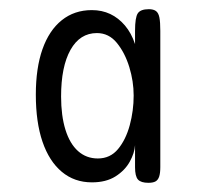

<svg xmlns="http://www.w3.org/2000/svg" viewBox="-20 -707 449 418"><path d="M304 -687Q314 -687 319.5 -683Q325 -679 327 -669Q329 -659 329 -640V-343Q329 -330 326.5 -322.5Q324 -315 318.5 -312Q313 -309 303 -309Q287 -309 280.5 -316Q274 -323 274 -343V-391Q273 -374 262.5 -355Q252 -336 231.5 -323Q211 -310 180 -310Q142 -310 114.5 -333Q87 -356 72.5 -398.5Q58 -441 58 -501Q58 -559 72.5 -600Q87 -641 114.5 -663Q142 -685 180 -685Q202 -685 220 -676.5Q238 -668 252 -651.5Q266 -635 274 -611V-640Q274 -669 280 -678Q286 -687 304 -687ZM193 -362Q220 -362 237 -382.5Q254 -403 262.5 -434.5Q271 -466 271 -499Q271 -530 261.5 -561Q252 -592 234.5 -613.5Q217 -635 191 -635Q154 -635 133.5 -598.5Q113 -562 113 -497Q113 -455 122.5 -424.5Q132 -394 150 -378Q168 -362 193 -362Z"/></svg>

Font: Fredoka Condensed Light
Style: Regular
Weight: 300
Width: 3
Designer: Ben Nathan
Foundry: Milena B. Brandão, Ben Nathan
Version: Version 2.001